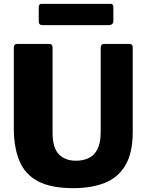

<svg xmlns="http://www.w3.org/2000/svg" viewBox="-20 -971 764 1001"><path d="M672 -284Q672 -174 634 -109.5Q596 -45 526 -17.5Q456 10 362 10Q247 10 179 -25.5Q111 -61 81.5 -131.5Q52 -202 52 -304V-721Q52 -742 70 -742H237Q254 -742 254 -723V-280Q254 -201 286.5 -167Q319 -133 377 -133Q413 -133 442.5 -147Q472 -161 488.5 -194Q505 -227 505 -283V-721Q505 -742 523 -742H656Q672 -742 672 -723V-284ZM571 -935V-862Q571 -840 545 -840H202Q191 -840 186.5 -845Q182 -850 182 -860V-933Q182 -951 196 -951H557Q571 -951 571 -935Z"/></svg>

Font: Libre Franklin ExtraBold
Style: Regular
Weight: 800
Designer: Pablo Impallari, Rodrigo Fuenzalida, Nhung Nguyen
Foundry: Impallari Type
Version: Version 3.000